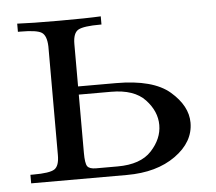

<svg xmlns="http://www.w3.org/2000/svg" viewBox="-39 -473 579 515"><g transform="rotate(-5 250.0 -215.0)"><path d="M25 0V-23H33Q77 -23 90 -31.5Q103 -40 103 -69V-362Q102 -391 89 -399.5Q76 -408 32 -408H25V-430Q62 -428 136 -428Q212 -428 250 -430V-408H247Q202 -408 187.5 -400Q173 -392 173 -362V-248H275Q375 -248 420 -209Q465 -170 465 -125Q465 -73 414 -36.5Q363 0 283 0ZM173 -69Q173 -41 178.5 -33Q184 -25 202 -25H260Q322 -25 351.5 -57Q381 -89 381 -126Q381 -163 351.5 -194.5Q322 -226 260 -226H173Z"/></g></svg>

Font: CMU Serif
Style: Roman
Weight: 500
Version: Version 0.7.0